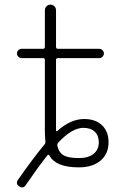

<svg xmlns="http://www.w3.org/2000/svg" viewBox="-20 -710 508 826"><path d="M320 -30Q360 -30 382.5 -48Q405 -66 405 -98Q405 -127 387.5 -143.5Q370 -160 339 -160Q290 -160 231 -97Q225 -91 227 -81Q235 -51 256 -40.5Q277 -30 320 -30ZM342 -198Q391 -198 419 -171Q447 -144 447 -98Q447 -48 412.5 -19Q378 10 319 10Q221 10 193 -40Q188 -48 184 -42Q140 14 91 86Q80 103 63 92Q46 81 57 64Q122 -29 171 -88Q177 -95 175 -103Q173 -129 173 -147V-452Q173 -460 165 -460H73Q65 -460 59 -466Q53 -472 53 -480Q53 -488 59 -494Q65 -500 73 -500H165Q173 -500 173 -509V-666Q173 -676 180 -683Q187 -690 197 -690Q207 -690 214 -683Q221 -676 221 -666V-509Q221 -500 229 -500H407Q415 -500 421 -494Q427 -488 427 -480Q427 -472 421 -466Q415 -460 407 -460H229Q221 -460 221 -452V-153V-150Q221 -143 227 -147Q284 -198 342 -198Z"/></svg>

Font: Rounded Mplus 1c Light
Style: Regular
Weight: 300
Version: Version 1.059.20150529